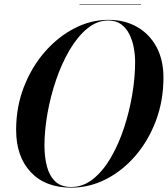

<svg xmlns="http://www.w3.org/2000/svg" viewBox="-20 -851 770 881"><path d="M344.6 -831H627V-829H344.6ZM307 10Q187.8 10 120.9 -61.4Q54 -132.8 54 -255Q54 -360.4 89.6 -452Q125.2 -543.6 185.6 -612.9Q246 -682.1 321.6 -721.1Q397.1 -760 477 -760Q551.5 -760 608.6 -727.7Q665.6 -695.4 697.8 -635.9Q730 -576.5 730 -495Q730 -389.6 695.8 -298Q661.5 -206.4 602.1 -137.1Q542.8 -67.9 466.7 -28.9Q390.6 10 307 10ZM477 -757Q425.4 -757 380.6 -720.2Q335.8 -683.5 299.6 -622Q263.4 -560.5 237.6 -485.1Q211.8 -409.6 197.9 -331.1Q184 -252.6 184 -183Q184 -131 195.2 -87.8Q206.4 -44.6 233.2 -18.8Q260 7 307 7Q361.6 7 407.3 -29.8Q453 -66.5 488.8 -128Q524.5 -189.5 549.3 -264.9Q574.1 -340.4 587.1 -418.9Q600 -497.4 600 -567Q600 -598.5 593.9 -631.8Q587.9 -665.1 573.8 -693.5Q559.8 -721.9 536 -739.4Q512.2 -757 477 -757Z"/></svg>

Font: Bodoni* 72 Medium
Style: Italic
Weight: 500
Italic angle: -13°
Version: Version 1.002; ttfautohint (v0.97) -l 8 -r 50 -G 200 -x 14 -